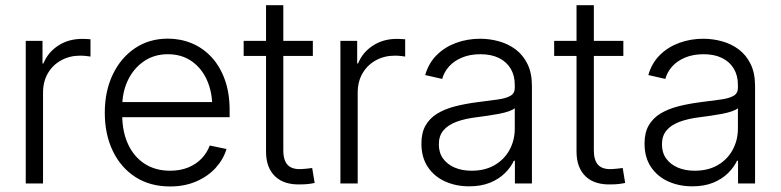

<svg xmlns="http://www.w3.org/2000/svg" viewBox="-20 -689 2932 721"><path d="M76.7 0V-535.6H139.6V-450.7H143.1Q159.7 -492.2 198.5 -517.6Q237.3 -543 288.6 -543Q296.9 -543 305.4 -542.5Q314 -542 319.8 -541.5V-476.6Q316.4 -477.1 305.4 -478.5Q294.4 -480 281.2 -480Q241.7 -480 210 -462.6Q178.2 -445.3 159.9 -414.1Q141.6 -382.8 141.6 -340.8V0Z M618.7 11.2Q543.5 11.2 488.5 -24.2Q433.6 -59.6 403.6 -122.1Q373.5 -184.6 373.5 -265.6Q373.5 -346.7 403.6 -409.4Q433.6 -472.2 487.1 -508.1Q540.5 -543.9 610.4 -543.9Q657.7 -543.9 699.7 -526.6Q741.7 -509.3 773.7 -475.1Q805.7 -440.9 824 -390.6Q842.3 -340.3 842.3 -274.9V-249H414.1V-305.7H806.6L777.3 -285.2Q777.3 -343.3 757.1 -388.4Q736.8 -433.6 699.2 -459.5Q661.6 -485.4 610.4 -485.4Q559.1 -485.4 520.5 -459Q481.9 -432.6 460.4 -387.9Q439 -343.3 439 -288.1V-257.3Q439 -194.8 460.9 -147.5Q482.9 -100.1 523.2 -74Q563.5 -47.9 618.7 -47.9Q657.2 -47.9 687.3 -60.3Q717.3 -72.8 737.5 -94.2Q757.8 -115.7 767.6 -142.6L830.6 -129.4Q818.8 -90.3 789.6 -58.3Q760.3 -26.4 716.8 -7.6Q673.3 11.2 618.7 11.2Z M1154.8 -535.6V-479H895V-535.6ZM979 -669.4H1043.9V-124.5Q1043.9 -86.4 1060.8 -69.1Q1077.6 -51.8 1113.8 -54.2Q1121.6 -54.7 1132.3 -55.7Q1143.1 -56.6 1152.3 -58.1L1161.6 -2Q1150.4 0.5 1137.2 2Q1124 3.4 1111.8 3.4Q1047.9 6.3 1013.4 -26.4Q979 -59.1 979 -119.6Z M1258.3 0V-535.6H1321.3V-450.7H1324.7Q1341.3 -492.2 1380.1 -517.6Q1418.9 -543 1470.2 -543Q1478.5 -543 1487.1 -542.5Q1495.6 -542 1501.5 -541.5V-476.6Q1498 -477.1 1487.1 -478.5Q1476.1 -480 1462.9 -480Q1423.3 -480 1391.6 -462.6Q1359.9 -445.3 1341.6 -414.1Q1323.2 -382.8 1323.2 -340.8V0Z M1741.7 10.7Q1692.4 10.7 1651.6 -7.6Q1610.8 -25.9 1586.7 -61.8Q1562.5 -97.7 1562.5 -149.9Q1562.5 -190.4 1577.9 -217.5Q1593.3 -244.6 1621.3 -262Q1649.4 -279.3 1687.7 -289.3Q1726.1 -299.3 1772 -305.2Q1818.4 -311 1849.6 -315.4Q1880.9 -319.8 1897 -329.3Q1913.1 -338.9 1913.1 -358.9V-370.1Q1913.1 -405.3 1897.7 -431.2Q1882.3 -457 1853.5 -471.2Q1824.7 -485.4 1784.2 -485.4Q1745.1 -485.4 1715.1 -472.9Q1685.1 -460.4 1666.3 -439.5Q1647.5 -418.5 1640.6 -392.6L1576.7 -407.2Q1589.8 -452.6 1620.4 -482.7Q1650.9 -512.7 1693.1 -528.1Q1735.4 -543.5 1783.2 -543.5Q1818.8 -543.5 1853.5 -533.9Q1888.2 -524.4 1916.3 -503.4Q1944.3 -482.4 1960.9 -448.5Q1977.5 -414.6 1977.5 -366.2V0H1913.6V-85.4H1909.7Q1898.4 -61 1876 -38.8Q1853.5 -16.6 1820.1 -2.9Q1786.6 10.7 1741.7 10.7ZM1751 -47.9Q1801.3 -47.9 1837.6 -69.1Q1874 -90.3 1893.6 -126.5Q1913.1 -162.6 1913.1 -206.5V-282.7Q1905.8 -276.4 1890.4 -271Q1875 -265.6 1854.5 -261.7Q1834 -257.8 1812.3 -254.6Q1790.5 -251.5 1771.5 -249Q1726.6 -243.7 1694.3 -231.7Q1662.1 -219.7 1645 -199.2Q1627.9 -178.7 1627.9 -147Q1627.9 -115.2 1644 -93.3Q1660.2 -71.3 1687.7 -59.6Q1715.3 -47.9 1751 -47.9Z M2320.8 -535.6V-479H2061V-535.6ZM2145 -669.4H2210V-124.5Q2210 -86.4 2226.8 -69.1Q2243.7 -51.8 2279.8 -54.2Q2287.6 -54.7 2298.3 -55.7Q2309.1 -56.6 2318.4 -58.1L2327.6 -2Q2316.4 0.5 2303.2 2Q2290 3.4 2277.8 3.4Q2213.9 6.3 2179.4 -26.4Q2145 -59.1 2145 -119.6Z M2579.6 10.7Q2530.3 10.7 2489.5 -7.6Q2448.7 -25.9 2424.6 -61.8Q2400.4 -97.7 2400.4 -149.9Q2400.4 -190.4 2415.8 -217.5Q2431.2 -244.6 2459.2 -262Q2487.3 -279.3 2525.6 -289.3Q2564 -299.3 2609.9 -305.2Q2656.2 -311 2687.5 -315.4Q2718.8 -319.8 2734.9 -329.3Q2751 -338.9 2751 -358.9V-370.1Q2751 -405.3 2735.6 -431.2Q2720.2 -457 2691.4 -471.2Q2662.6 -485.4 2622.1 -485.4Q2583 -485.4 2553 -472.9Q2522.9 -460.4 2504.2 -439.5Q2485.4 -418.5 2478.5 -392.6L2414.6 -407.2Q2427.7 -452.6 2458.3 -482.7Q2488.8 -512.7 2531 -528.1Q2573.2 -543.5 2621.1 -543.5Q2656.7 -543.5 2691.4 -533.9Q2726.1 -524.4 2754.2 -503.4Q2782.2 -482.4 2798.8 -448.5Q2815.4 -414.6 2815.4 -366.2V0H2751.5V-85.4H2747.6Q2736.3 -61 2713.9 -38.8Q2691.4 -16.6 2658 -2.9Q2624.5 10.7 2579.6 10.7ZM2588.9 -47.9Q2639.2 -47.9 2675.5 -69.1Q2711.9 -90.3 2731.4 -126.5Q2751 -162.6 2751 -206.5V-282.7Q2743.7 -276.4 2728.3 -271Q2712.9 -265.6 2692.4 -261.7Q2671.9 -257.8 2650.1 -254.6Q2628.4 -251.5 2609.4 -249Q2564.5 -243.7 2532.2 -231.7Q2500 -219.7 2482.9 -199.2Q2465.8 -178.7 2465.8 -147Q2465.8 -115.2 2481.9 -93.3Q2498 -71.3 2525.6 -59.6Q2553.2 -47.9 2588.9 -47.9Z"/></svg>

Font: Inter 20pt Light
Style: Regular
Weight: 300
Version: Version 4.001;git-66647c0bb